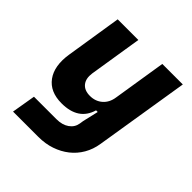

<svg xmlns="http://www.w3.org/2000/svg" viewBox="-193 -686 986 986"><g transform="rotate(45 300.0 -192.5)"><path d="M52 -246 100 -550H250L204 -261Q198 -219 217.5 -195Q237 -171 277 -171Q317 -171 344.5 -195Q372 -219 378 -261L424 -550H573L490 -35Q483 10 461.5 47Q440 84 407 110Q374 136 331.5 150.5Q289 165 239 165H55L77 35H240Q282 35 309 16Q336 -3 341 -35L344 -55L364 -141H352Q323 -41 201 -41Q117 -41 77 -96Q37 -151 52 -246Z"/></g></svg>

Font: JetBrains Mono ExtraBold
Style: Italic
Weight: 800
Designer: Philipp Nurullin, Konstantin Bulenkov
Foundry: JetBrains
Version: Version 1.000; ttfautohint (v1.8.3)